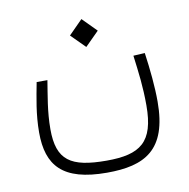

<svg xmlns="http://www.w3.org/2000/svg" viewBox="-71 -504 727 738"><g transform="rotate(-10 293.0 -135.5)"><path d="M288.6 163.6C436 163.6 527.3 117.7 527.3 -71.8C527.3 -129.9 520.5 -197.8 511.2 -264.2L466.3 -261.7C475.1 -192.4 482.4 -138.7 482.4 -64.9C482.4 78.6 427.2 117.7 295.4 117.7C155.3 117.7 103 83 103 -38.6C103 -107.9 115.7 -169.9 124.5 -226.6H82.5C71.3 -167.5 58.1 -105 58.1 -33.7C58.1 95.2 115.2 163.6 288.6 163.6ZM293.9 -326.2 348.1 -380.4 293.9 -435.1 239.7 -380.4Z"/></g></svg>

Font: Cascadia Mono PL ExtraLight
Style: Regular
Weight: 200
Monospace: yes
Designer: Aaron Bell
Foundry: Saja Typeworks
Version: Version 2404.023